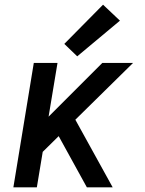

<svg xmlns="http://www.w3.org/2000/svg" viewBox="-20 -798 616 818"><path d="M37 0H137L162 -151L230 -218L350 0H460L301 -288L547 -530H416L187 -301L225 -530H124ZM309 -558 491 -710 419 -778 254 -611Z"/></svg>

Font: Iosevka Sparkle Medium Oblique
Style: Regular
Weight: 500
Italic angle: -9°
Designer: Belleve Invis
Foundry: Belleve Invis
Version: Version 4.5.0; ttfautohint (v1.8.3)